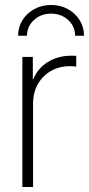

<svg xmlns="http://www.w3.org/2000/svg" viewBox="-20 -751 357 771"><path d="M69.8 0V-522.5H111.8V-432.1H113.3Q130.9 -476.1 171.6 -501.7Q212.4 -527.3 266.1 -527.3Q272.5 -527.3 276.9 -527.1Q281.2 -526.9 286.1 -526.9V-483.4Q282.7 -483.9 276.4 -484.6Q270 -485.4 261.2 -485.4Q219.2 -485.4 185.5 -466.6Q151.9 -447.8 132.3 -413.8Q112.8 -379.9 112.8 -334V0ZM185.1 -731Q222.7 -731 252.7 -714.4Q282.7 -697.8 300 -669.9Q317.4 -642.1 317.4 -607.4H281.7Q281.7 -645 253.7 -670.7Q225.6 -696.3 185.1 -696.3Q144.5 -696.3 116.5 -670.7Q88.4 -645 88.4 -607.4H52.7Q52.7 -642.1 70.1 -669.9Q87.4 -697.8 117.4 -714.4Q147.5 -731 185.1 -731Z"/></svg>

Font: Inter 28pt ExtraLight
Style: Regular
Weight: 250
Designer: Rasmus Andersson
Foundry: rsms
Version: Version 4.001;git-66647c0bb